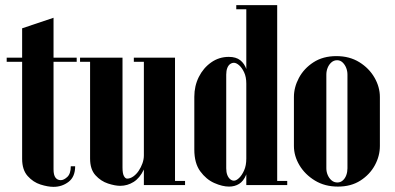

<svg xmlns="http://www.w3.org/2000/svg" viewBox="-20 -719 1533 746"><path d="M66 -609 188 -650V-61Q188 -39 195.5 -29Q203 -19 216 -19Q228 -19 241.5 -31.5Q255 -44 255 -73H272Q272 -32 246.5 -12.5Q221 7 188 7Q166 7 137.5 -2Q109 -11 87.5 -35Q66 -59 66 -102ZM188 -479V-495H278V-479ZM6 -479V-495H66V-479Z M554 -495V-143Q554 -92 538.5 -59.5Q523 -27 499 -12Q475 3 447 3Q427 3 399.5 -6Q372 -15 351 -38Q330 -61 330 -103V-495H456V-68Q456 -45 461.5 -35Q467 -25 474 -25Q486 -25 498 -33.5Q510 -42 519 -55.5Q528 -69 533.5 -84.5Q539 -100 539 -115V-495ZM660 -495V0H539V-495ZM539 -495V-479H500V-495ZM699 -16V0H660V-16ZM330 -495V-479H291V-495Z M1057 0V-699H937V0ZM937 -683V-699H898V-683ZM1096 0V-16H1057V0ZM937 -394V-103Q937 -76 928.5 -57Q920 -38 909 -27.5Q898 -17 889 -17Q881 -17 874 -23Q867 -29 863 -39.5Q859 -50 859 -65V-429Q859 -444 863 -454.5Q867 -465 874 -470Q881 -475 889 -475Q898 -475 909 -465.5Q920 -456 928.5 -438Q937 -420 937 -394ZM946 -102V-392Q946 -425 938 -448.5Q930 -472 913.5 -485Q897 -498 869 -498Q831 -498 800.5 -476.5Q770 -455 752.5 -420Q735 -385 735 -343V-138Q735 -85 758 -53.5Q781 -22 812.5 -8Q844 6 870 6Q892 6 909 -4.5Q926 -15 936 -39Q946 -63 946 -102Z M1122 -152Q1122 -113 1143.5 -77Q1165 -41 1203.5 -17.5Q1242 6 1293 6Q1344 6 1380.5 -17.5Q1417 -41 1436.5 -77Q1456 -113 1456 -152V-342Q1456 -381 1435 -417.5Q1414 -454 1376 -477.5Q1338 -501 1287 -501Q1235 -501 1198 -477Q1161 -453 1141.5 -416.5Q1122 -380 1122 -342ZM1248 -429Q1248 -443 1253 -455.5Q1258 -468 1267.5 -476.5Q1277 -485 1290 -485Q1302 -485 1311 -476.5Q1320 -468 1325 -455.5Q1330 -443 1330 -429V-65Q1330 -51 1325.5 -38.5Q1321 -26 1312 -18Q1303 -10 1291 -10Q1278 -10 1268.5 -18Q1259 -26 1253.5 -38.5Q1248 -51 1248 -65Z"/></svg>

Font: Emberly Black
Style: Regular
Weight: 900
Designer: Rajesh Rajput
Foundry: Rajesh Rajput
Version: Version 1.000